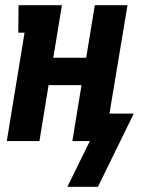

<svg xmlns="http://www.w3.org/2000/svg" viewBox="-20 -540 540 735"><path d="M238 175 324 0H257L292 -214H166L131 0H6L74 -415H50L51 -520H217L184 -319H310L343 -520H468L399 -105H492L355 175Z"/></svg>

Font: Iosevka Curly Slab Extrabold
Style: Italic
Weight: 800
Italic angle: -9°
Monospace: yes
Designer: Belleve Invis
Foundry: Belleve Invis
Version: Version 22.1.2; ttfautohint (v1.8.4)